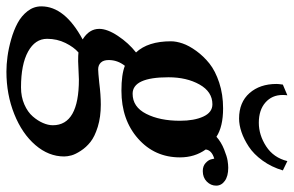

<svg xmlns="http://www.w3.org/2000/svg" viewBox="-180 -506 924 604"><g transform="rotate(90 282.0 -204.0)"><path d="M359.9 -308.1Q359.9 -353 346.7 -381.6Q333.5 -410.2 308.1 -410.2Q268.6 -410.2 245.8 -369.6Q223.1 -329.1 223.1 -272Q223.1 -159.2 274.9 -159.2Q316.4 -159.2 338.1 -201.9Q359.9 -244.6 359.9 -308.1ZM172.9 12.2Q152.8 12.2 145 11.2Q128.4 25.4 115.2 52Q102.1 78.6 102.1 109.9Q102.1 147.5 142.3 169.7Q182.6 191.9 254.9 191.9Q284.7 191.9 308.6 181.4Q332.5 170.9 346.2 155Q359.9 139.2 366.9 122.8Q374 106.4 374 91.8Q374 9.8 230 9.8Q220.2 9.8 200.9 11Q181.6 12.2 172.9 12.2ZM475.1 -308.1Q475.1 -228.5 416 -176.3Q356.9 -124 265.1 -124Q214.4 -124 187 -134.8Q168.9 -111.8 168.9 -84Q168.9 -67.4 177 -59.1Q185.1 -50.8 198.2 -50.8Q207 -50.8 240.2 -54.2Q278.3 -59.1 309.1 -59.1Q348.1 -59.1 378.9 -49.6Q409.7 -40 426.5 -26.6Q443.4 -13.2 454.3 3.7Q465.3 20.5 468.8 33.2Q472.2 45.9 472.2 56.2Q472.2 105 436.3 146.7Q400.4 188.5 338.9 213.1Q277.3 237.8 205.1 237.8Q183.1 237.8 157.7 234.4Q132.3 231 103.8 222.9Q75.2 214.8 52.5 202.6Q29.8 190.4 14.9 171.1Q0 151.9 0 127.9Q0 54.2 104 -2Q70.8 -22.5 70.8 -54.2Q70.8 -79.6 93 -113Q115.2 -146.5 145 -169.9Q109.9 -207.5 109.9 -279.8Q109.9 -296.4 116.7 -316.4Q123.5 -336.4 140.1 -359.4Q156.7 -382.3 179.9 -400.9Q203.1 -419.4 240 -431.6Q276.9 -443.8 320.8 -443.8Q378.4 -443.8 410.2 -422.9Q427.2 -438 450 -447Q472.7 -456.1 485.6 -458Q498.5 -460 507.8 -460Q534.2 -460 549.1 -449.2Q564 -438.5 564 -421.9Q564 -405.3 551.3 -392.6Q538.6 -379.9 518.1 -379.9Q502.4 -379.9 492.7 -388.9Q482.9 -397.9 481 -407.2L479 -416Q452.6 -408.2 450.2 -389.2Q475.1 -354.5 475.1 -308.1ZM279.8 -646Q278.8 -640.1 278.8 -630.9Q278.8 -597.7 302.5 -576.9Q326.2 -556.2 366.2 -556.2Q404.8 -556.2 440.4 -579.3Q476.1 -602.5 486.8 -646L516.1 -631.8Q505.4 -595.7 485.1 -567.9Q464.8 -540 441.4 -524.7Q418 -509.3 395.5 -501.7Q373 -494.1 353 -494.1Q301.8 -494.1 272.9 -526.9Q244.1 -559.6 244.1 -611.8Q244.1 -618.2 246.1 -631.8Z"/></g></svg>

Font: Linux Libertine G
Style: Bold Italic
Weight: 700
Italic angle: -11.5°
Designer: Philipp H. Poll
Foundry: Philipp H. Poll
Version: Version 4.1.0